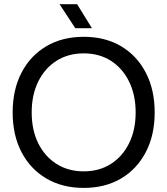

<svg xmlns="http://www.w3.org/2000/svg" viewBox="-20 -902 818 939"><path d="M389.2 17Q284.9 17 206.8 -29Q128.6 -75 85.2 -158Q41.9 -241 41.9 -352Q41.9 -463.2 85.2 -546.6Q128.6 -630 206.8 -676Q284.9 -722 389.2 -722Q494.3 -722 572 -676Q649.7 -630 693.1 -546.6Q736.5 -463.2 736.5 -352Q736.5 -241 693.1 -158Q649.7 -75 572 -29Q494.3 17 389.2 17ZM389.2 -64Q465.5 -64 522.5 -100.4Q579.5 -136.9 611.4 -201.6Q643.4 -266.4 643.4 -352Q643.4 -437.8 611.4 -502.9Q579.5 -568.1 522.5 -604.6Q465.5 -641 389.2 -641Q313.7 -641 256.3 -604.6Q198.8 -568.1 166.9 -502.9Q135 -437.8 135 -352Q135 -266.4 166.9 -201.6Q198.8 -136.9 256.3 -100.4Q313.7 -64 389.2 -64ZM357.1 -881.6 429.6 -764H348.3L271.1 -881.6Z"/></svg>

Font: TikTok Sans Light
Style: Regular
Weight: 300
Version: Version 4.000